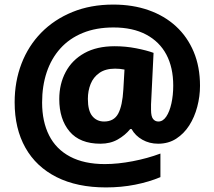

<svg xmlns="http://www.w3.org/2000/svg" viewBox="-20 -741 937 839"><path d="M854 -366Q854 -320 842 -274.5Q830 -229 807 -193Q784 -157 750 -135Q716 -113 671 -113Q633 -113 602 -130.5Q571 -148 555 -177H549Q527 -150 494.5 -131.5Q462 -113 419 -113Q329 -113 284 -166.5Q239 -220 239 -308Q239 -374 267 -426.5Q295 -479 349 -509Q403 -539 481 -539Q529 -539 575 -530Q621 -521 651 -510L641 -305Q640 -297 640 -285Q640 -273 640 -261Q640 -232 649 -221Q658 -210 672 -210Q692 -210 706.5 -231.5Q721 -253 729 -289Q737 -325 737 -367Q737 -446 707 -502.5Q677 -559 618.5 -590Q560 -621 476 -621Q400 -621 341.5 -597Q283 -573 243.5 -529Q204 -485 184 -425Q164 -365 164 -293Q164 -210 194.5 -149.5Q225 -89 286.5 -56.5Q348 -24 438 -24Q495 -24 560 -36.5Q625 -49 681 -70V33Q631 54 570.5 66Q510 78 443 78Q317 78 227.5 33Q138 -12 91 -95.5Q44 -179 44 -294Q44 -385 74 -463Q104 -541 160.5 -598.5Q217 -656 296.5 -688.5Q376 -721 475 -721Q560 -721 629.5 -696.5Q699 -672 749 -626Q799 -580 826.5 -514.5Q854 -449 854 -366ZM364 -309Q364 -257 383.5 -233.5Q403 -210 435 -210Q478 -210 496.5 -244.5Q515 -279 519 -350L524 -437Q514 -439 504 -440Q494 -441 483 -441Q441 -441 414.5 -422.5Q388 -404 376 -374Q364 -344 364 -309Z"/></svg>

Font: Noto Sans Khmer ExtraBold
Style: Regular
Weight: 800
Version: Version 2.003